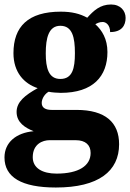

<svg xmlns="http://www.w3.org/2000/svg" viewBox="-27 -602 580 856"><path d="M222 234C413 234 504 161 504 41C504 -56 443 -112 314 -112H203C177 -112 159 -121 159 -143C159 -165 176 -186 190 -193C201 -190 231 -188 244 -188C388 -188 452 -262 452 -370C452 -428 428 -467 398 -494C407 -499 417 -504 431 -504C445 -504 464 -491 464 -459C516 -459 533 -489 533 -522C533 -554 510 -582 468 -582C419 -582 390 -554 362 -523C329 -541 293 -550 244 -550C98 -550 33 -483 33 -365C33 -280 80 -229 141 -209C85 -178 47 -148 47 -103C47 -55 86 -32 123 -17C45 -10 -7 33 -7 100C-7 188 69 234 222 234ZM242 -250C190 -250 177 -298 177 -364C177 -433 190 -487 242 -487C296 -487 307 -435 307 -365C307 -297 296 -250 242 -250ZM225 172C163 172 119 148 119 99C119 40 163 23 194 23H310C355 23 377 45 377 80C377 137 324 172 225 172Z"/></svg>

Font: Noto Serif Devanagari SemiCondensed ExtraBold
Style: Regular
Weight: 800
Width: 4
Designer: Universal Thirst, Indian Type Foundry and the Monotype Design Team
Foundry: Monotype Imaging Inc.
Version: Version 2.004